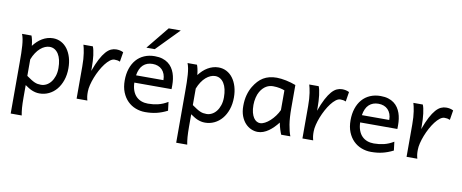

<svg xmlns="http://www.w3.org/2000/svg" viewBox="-81 -1150 4239 1760"><g transform="rotate(10 2038.5 -270.5)"><path d="M302.7 -68.4Q328.6 -68.4 352.3 -80.6Q376 -92.8 394.3 -116Q412.6 -139.2 423.6 -172.1Q434.6 -205.1 434.6 -246.6Q434.6 -287.1 427 -320.1Q419.4 -353 404.8 -376.2Q390.1 -399.4 369.4 -412.1Q348.6 -424.8 322.3 -424.8Q301.3 -424.8 279.3 -415.5Q257.3 -406.2 236.6 -388.2Q215.8 -370.1 197.8 -343Q179.7 -315.9 166 -280.8V-127Q190.9 -109.4 209.2 -97.9Q227.5 -86.4 242.7 -79.8Q257.8 -73.2 271.7 -70.8Q285.6 -68.4 302.7 -68.4ZM75.7 -236.8Q75.7 -282.2 75 -321Q74.2 -359.9 71.8 -392.3Q69.3 -424.8 64.5 -451.2Q59.6 -477.5 51.3 -498H139.2Q144.5 -485.4 149.9 -462.2Q155.3 -439 158.7 -405.3Q175.8 -427.7 196 -446.8Q216.3 -465.8 239 -479.2Q261.7 -492.7 286.9 -500.2Q312 -507.8 339.4 -507.8Q380.9 -507.8 415.3 -489.5Q449.7 -471.2 473.9 -438.2Q498 -405.3 511.5 -360.1Q524.9 -314.9 524.9 -261.2Q524.9 -198.7 507.3 -148.2Q489.7 -97.7 459.7 -62Q429.7 -26.4 389.2 -7.1Q348.6 12.2 302.7 12.2Q283.2 12.2 265.9 8.3Q248.5 4.4 232.2 -2.4Q215.8 -9.3 199.7 -19.3Q183.6 -29.3 166 -41.5V73.2Q166 102.5 166.7 126.2Q167.5 149.9 168.9 169.9Q170.4 189.9 172.9 206.8Q175.3 223.6 178.2 239.3H75.7Z M647 0V-300.3Q647 -372.6 638.9 -422.6Q630.9 -472.7 622.6 -498H710.4Q716.3 -484.4 720.9 -463.6Q725.6 -442.9 728.8 -417.5Q731.9 -392.1 733.4 -363.3Q734.9 -334.5 734.9 -305.2V-273.4Q759.8 -342.3 783.7 -387.5Q807.6 -432.6 831.3 -459.5Q855 -486.3 878.9 -497.1Q902.8 -507.8 927.7 -507.8Q946.3 -507.8 961.9 -504.4Q977.5 -501 993.7 -493.2L979 -402.8Q964.8 -408.7 954.1 -410.6Q943.4 -412.6 927.7 -412.6Q907.7 -412.6 885.7 -395.8Q863.8 -378.9 842.5 -351.1Q821.3 -323.2 802.2 -288.1Q783.2 -252.9 768.8 -216.1Q754.4 -179.2 745.8 -144Q737.3 -108.9 737.3 -81.5Q737.3 -69.3 737.5 -59.1Q737.8 -48.8 739 -39.3Q740.2 -29.8 742.2 -20.3Q744.1 -10.7 747.1 0Z M1286.6 -507.8Q1326.7 -507.8 1357.4 -498.3Q1388.2 -488.8 1410.6 -471.9Q1433.1 -455.1 1448.2 -432.6Q1463.4 -410.2 1472.4 -384.3Q1481.4 -358.4 1485.4 -330.3Q1489.3 -302.2 1489.3 -274.9V-255.9Q1489.3 -243.7 1488.8 -236.8H1142.6Q1144 -193.8 1156 -162.1Q1168 -130.4 1188.7 -109.6Q1209.5 -88.9 1237.5 -78.6Q1265.6 -68.4 1298.8 -68.4Q1346.2 -68.4 1391.6 -79.1Q1437 -89.8 1481.9 -117.2L1491.7 -36.6Q1465.8 -23.4 1440.9 -14.2Q1416 -4.9 1391.1 1Q1366.2 6.8 1340.6 9.5Q1314.9 12.2 1286.6 12.2Q1239.7 12.2 1197.3 -4.2Q1154.8 -20.5 1122.6 -52.5Q1090.3 -84.5 1071.3 -131.8Q1052.2 -179.2 1052.2 -241.7Q1052.2 -302.2 1068.6 -351.3Q1085 -400.4 1115.2 -435.3Q1145.5 -470.2 1189 -489Q1232.4 -507.8 1286.6 -507.8ZM1279.3 -434.6Q1225.6 -434.6 1191.4 -403.1Q1157.2 -371.6 1146.5 -305.2H1401.4Q1401.4 -336.4 1392.3 -360.6Q1383.3 -384.8 1366.9 -401.4Q1350.6 -418 1328.1 -426.3Q1305.7 -434.6 1279.3 -434.6ZM1479 -781.2 1273.9 -571.3H1195.8L1366.7 -781.2Z M1843.3 -68.4Q1869.1 -68.4 1892.8 -80.6Q1916.5 -92.8 1934.8 -116Q1953.1 -139.2 1964.1 -172.1Q1975.1 -205.1 1975.1 -246.6Q1975.1 -287.1 1967.5 -320.1Q1960 -353 1945.3 -376.2Q1930.7 -399.4 1909.9 -412.1Q1889.2 -424.8 1862.8 -424.8Q1841.8 -424.8 1819.8 -415.5Q1797.9 -406.2 1777.1 -388.2Q1756.3 -370.1 1738.3 -343Q1720.2 -315.9 1706.5 -280.8V-127Q1731.4 -109.4 1749.8 -97.9Q1768.1 -86.4 1783.2 -79.8Q1798.3 -73.2 1812.3 -70.8Q1826.2 -68.4 1843.3 -68.4ZM1616.2 -236.8Q1616.2 -282.2 1615.5 -321Q1614.7 -359.9 1612.3 -392.3Q1609.9 -424.8 1605 -451.2Q1600.1 -477.5 1591.8 -498H1679.7Q1685.1 -485.4 1690.4 -462.2Q1695.8 -439 1699.2 -405.3Q1716.3 -427.7 1736.6 -446.8Q1756.8 -465.8 1779.5 -479.2Q1802.2 -492.7 1827.4 -500.2Q1852.5 -507.8 1879.9 -507.8Q1921.4 -507.8 1955.8 -489.5Q1990.2 -471.2 2014.4 -438.2Q2038.6 -405.3 2052 -360.1Q2065.4 -314.9 2065.4 -261.2Q2065.4 -198.7 2047.9 -148.2Q2030.3 -97.7 2000.2 -62Q1970.2 -26.4 1929.7 -7.1Q1889.2 12.2 1843.3 12.2Q1823.7 12.2 1806.4 8.3Q1789.1 4.4 1772.7 -2.4Q1756.3 -9.3 1740.2 -19.3Q1724.1 -29.3 1706.5 -41.5V73.2Q1706.5 102.5 1707.3 126.2Q1708 149.9 1709.5 169.9Q1710.9 189.9 1713.4 206.8Q1715.8 223.6 1718.8 239.3H1616.2Z M2402.3 -424.8Q2386.7 -424.8 2370.8 -421.1Q2355 -417.5 2339.6 -408.7Q2324.2 -399.9 2309.8 -385.5Q2295.4 -371.1 2282.7 -349.1Q2269.5 -326.7 2261.5 -293.2Q2253.4 -259.8 2253.4 -224.6Q2253.4 -184.1 2261 -155Q2268.6 -126 2281 -107.2Q2293.5 -88.4 2309.3 -79.6Q2325.2 -70.8 2341.3 -70.8Q2361.8 -70.8 2386 -83.5Q2410.2 -96.2 2433.1 -117.2Q2456.1 -138.2 2476.3 -165.5Q2496.6 -192.9 2509.8 -222.2V-405.3Q2502.4 -408.7 2491 -412.1Q2479.5 -415.5 2465.6 -418.5Q2451.7 -421.4 2435.3 -423.1Q2418.9 -424.8 2402.3 -424.8ZM2600.1 -258.8Q2600.1 -166.5 2610.4 -103.8Q2620.6 -41 2636.7 0H2551.3Q2548.8 -6.3 2544.4 -17.6Q2540 -28.8 2535.4 -43.2Q2530.8 -57.6 2526.6 -74.2Q2522.5 -90.8 2519.5 -107.4Q2500.5 -83 2479.2 -61.5Q2458 -40 2434.6 -23.4Q2411.1 -6.8 2385.7 2.7Q2360.4 12.2 2334 12.2Q2303.2 12.2 2272.7 -1Q2242.2 -14.2 2217.8 -40.5Q2193.4 -66.9 2178.2 -106.7Q2163.1 -146.5 2163.1 -200.2Q2163.1 -256.3 2175.5 -302Q2188 -347.7 2209.5 -383.3Q2228.5 -414.6 2250 -438Q2271.5 -461.4 2297.1 -476.8Q2322.8 -492.2 2353.5 -500Q2384.3 -507.8 2421.9 -507.8Q2440.4 -507.8 2463.1 -505.1Q2485.8 -502.4 2509.5 -497.6Q2533.2 -492.7 2556.6 -485.8Q2580.1 -479 2600.1 -471.2Z M2749 0V-300.3Q2749 -372.6 2741 -422.6Q2732.9 -472.7 2724.6 -498H2812.5Q2818.4 -484.4 2823 -463.6Q2827.6 -442.9 2830.8 -417.5Q2834 -392.1 2835.4 -363.3Q2836.9 -334.5 2836.9 -305.2V-273.4Q2861.8 -342.3 2885.7 -387.5Q2909.7 -432.6 2933.3 -459.5Q2957 -486.3 2981 -497.1Q3004.9 -507.8 3029.8 -507.8Q3048.3 -507.8 3064 -504.4Q3079.6 -501 3095.7 -493.2L3081.1 -402.8Q3066.9 -408.7 3056.2 -410.6Q3045.4 -412.6 3029.8 -412.6Q3009.8 -412.6 2987.8 -395.8Q2965.8 -378.9 2944.6 -351.1Q2923.3 -323.2 2904.3 -288.1Q2885.3 -252.9 2870.8 -216.1Q2856.4 -179.2 2847.9 -144Q2839.4 -108.9 2839.4 -81.5Q2839.4 -69.3 2839.6 -59.1Q2839.8 -48.8 2841.1 -39.3Q2842.3 -29.8 2844.2 -20.3Q2846.2 -10.7 2849.1 0Z M3388.7 -507.8Q3428.7 -507.8 3459.5 -498.3Q3490.2 -488.8 3512.7 -471.9Q3535.2 -455.1 3550.3 -432.6Q3565.4 -410.2 3574.5 -384.3Q3583.5 -358.4 3587.4 -330.3Q3591.3 -302.2 3591.3 -274.9V-255.9Q3591.3 -243.7 3590.8 -236.8H3244.6Q3246.1 -193.8 3258.1 -162.1Q3270 -130.4 3290.8 -109.6Q3311.5 -88.9 3339.6 -78.6Q3367.7 -68.4 3400.9 -68.4Q3448.2 -68.4 3493.7 -79.1Q3539.1 -89.8 3584 -117.2L3593.8 -36.6Q3567.9 -23.4 3543 -14.2Q3518.1 -4.9 3493.2 1Q3468.3 6.8 3442.6 9.5Q3417 12.2 3388.7 12.2Q3341.8 12.2 3299.3 -4.2Q3256.8 -20.5 3224.6 -52.5Q3192.4 -84.5 3173.3 -131.8Q3154.3 -179.2 3154.3 -241.7Q3154.3 -302.2 3170.7 -351.3Q3187 -400.4 3217.3 -435.3Q3247.6 -470.2 3291 -489Q3334.5 -507.8 3388.7 -507.8ZM3381.3 -434.6Q3327.6 -434.6 3293.5 -403.1Q3259.3 -371.6 3248.5 -305.2H3503.4Q3503.4 -336.4 3494.4 -360.6Q3485.4 -384.8 3469 -401.4Q3452.6 -418 3430.2 -426.3Q3407.7 -434.6 3381.3 -434.6Z M3718.3 0V-300.3Q3718.3 -372.6 3710.2 -422.6Q3702.1 -472.7 3693.8 -498H3781.7Q3787.6 -484.4 3792.2 -463.6Q3796.9 -442.9 3800 -417.5Q3803.2 -392.1 3804.7 -363.3Q3806.2 -334.5 3806.2 -305.2V-273.4Q3831.1 -342.3 3855 -387.5Q3878.9 -432.6 3902.6 -459.5Q3926.3 -486.3 3950.2 -497.1Q3974.1 -507.8 3999 -507.8Q4017.6 -507.8 4033.2 -504.4Q4048.8 -501 4064.9 -493.2L4050.3 -402.8Q4036.1 -408.7 4025.4 -410.6Q4014.6 -412.6 3999 -412.6Q3979 -412.6 3957 -395.8Q3935.1 -378.9 3913.8 -351.1Q3892.6 -323.2 3873.5 -288.1Q3854.5 -252.9 3840.1 -216.1Q3825.7 -179.2 3817.1 -144Q3808.6 -108.9 3808.6 -81.5Q3808.6 -69.3 3808.8 -59.1Q3809.1 -48.8 3810.3 -39.3Q3811.5 -29.8 3813.5 -20.3Q3815.4 -10.7 3818.4 0Z"/></g></svg>

Font: Andika Basic
Style: Regular
Weight: 400
Designer: Annie Olsen & Victor Gaultney
Foundry: SIL International
Version: Version 1.000